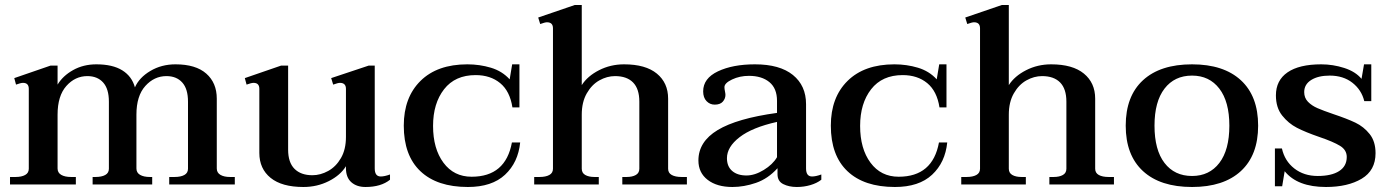

<svg xmlns="http://www.w3.org/2000/svg" viewBox="-20 -737 5547 767"><path d="M918 -30V0H656V-30H677Q702 -30 716.5 -38Q731 -46 731 -63V-331Q731 -382 708 -407.5Q685 -433 645 -433Q596 -433 560.5 -393.5Q525 -354 525 -279V-64Q525 -47 539.5 -38.5Q554 -30 579 -30H588V0H350V-30H361Q386 -30 400.5 -38Q415 -46 415 -63V-331Q415 -382 392 -407.5Q369 -433 329 -433Q280 -433 245 -393.5Q210 -354 210 -279V-64Q210 -47 224.5 -38.5Q239 -30 264 -30H283V0H20V-30H42Q66 -30 80.5 -38Q95 -46 95 -63V-382Q95 -406 72 -406Q63 -406 44 -399L37 -425L182 -475H210V-399Q231 -434 272 -457Q313 -480 365 -480Q430 -480 468.5 -456Q507 -432 519 -388Q536 -427 580.5 -453.5Q625 -480 681 -480Q762 -480 804 -443Q846 -406 846 -343V-64Q846 -47 860.5 -38.5Q875 -30 899 -30Z M1538 -40V-19Q1502 10 1440 10Q1405 10 1383.5 -9Q1362 -28 1362 -65V-73Q1340 -37 1293.5 -13.5Q1247 10 1192 10Q1106 10 1061 -26.5Q1016 -63 1016 -126V-382Q1016 -406 993 -406Q984 -406 965 -399L958 -425L1103 -475H1131V-139Q1131 -88 1156.5 -62.5Q1182 -37 1228 -37Q1260 -37 1291 -54Q1322 -71 1342 -105.5Q1362 -140 1362 -190V-382Q1362 -406 1338 -406Q1330 -406 1311 -399L1303 -425L1453 -475H1477V-64Q1477 -32 1501 -32Q1516 -32 1538 -40Z M1593 -235Q1593 -348 1660 -414Q1727 -480 1847 -480Q1896 -480 1941 -466.5Q1986 -453 2016 -420L2026 -480H2055V-308H2027Q2017 -373 1978 -405Q1939 -437 1880 -437Q1798 -437 1754 -380.5Q1710 -324 1710 -234Q1710 -143 1751.5 -87Q1793 -31 1864 -31Q2000 -31 2025 -168H2058Q2050 -88 1997.5 -39Q1945 10 1849 10Q1726 10 1659.5 -53Q1593 -116 1593 -235Z M2724 -30V0H2466V-30H2483Q2506 -30 2520 -38Q2534 -46 2534 -63V-331Q2534 -382 2509 -407.5Q2484 -433 2437 -433Q2405 -433 2374.5 -416Q2344 -399 2324 -364Q2304 -329 2304 -279V-63Q2304 -46 2318 -38Q2332 -30 2355 -30H2372V0H2114V-30H2135Q2160 -30 2174.5 -38Q2189 -46 2189 -63V-624Q2189 -648 2165 -648Q2157 -648 2138 -641L2130 -667L2276 -717H2304V-397Q2327 -433 2373 -456.5Q2419 -480 2473 -480Q2559 -480 2604 -443Q2649 -406 2649 -343V-63Q2649 -46 2663.5 -38Q2678 -30 2703 -30Z M2770 -96Q2770 -171 2847 -217.5Q2924 -264 3084 -286V-334Q3084 -384 3053.5 -409Q3023 -434 2972 -434Q2935 -434 2904.5 -419.5Q2874 -405 2874 -389Q2874 -382 2876 -372.5Q2878 -363 2878 -358Q2878 -343 2867.5 -331Q2857 -319 2835 -319Q2816 -319 2802.5 -333Q2789 -347 2789 -372Q2789 -424 2848 -452Q2907 -480 2996 -480Q3095 -480 3147.5 -437.5Q3200 -395 3200 -321V-64Q3200 -32 3224 -32Q3239 -32 3261 -40V-19Q3243 -5 3217 2.5Q3191 10 3163 10Q3132 10 3109 -1.5Q3086 -13 3086 -41V-65Q3048 -23 3000 -6.5Q2952 10 2906 10Q2844 10 2807 -18.5Q2770 -47 2770 -96ZM3084 -109V-250Q2985 -228 2934.5 -189Q2884 -150 2884 -105Q2884 -72 2905 -54Q2926 -36 2962 -36Q2995 -36 3031 -58Q3067 -80 3084 -109Z M3299 -235Q3299 -348 3366 -414Q3433 -480 3553 -480Q3602 -480 3647 -466.5Q3692 -453 3722 -420L3732 -480H3761V-308H3733Q3723 -373 3684 -405Q3645 -437 3586 -437Q3504 -437 3460 -380.5Q3416 -324 3416 -234Q3416 -143 3457.5 -87Q3499 -31 3570 -31Q3706 -31 3731 -168H3764Q3756 -88 3703.5 -39Q3651 10 3555 10Q3432 10 3365.5 -53Q3299 -116 3299 -235Z M4430 -30V0H4172V-30H4189Q4212 -30 4226 -38Q4240 -46 4240 -63V-331Q4240 -382 4215 -407.5Q4190 -433 4143 -433Q4111 -433 4080.5 -416Q4050 -399 4030 -364Q4010 -329 4010 -279V-63Q4010 -46 4024 -38Q4038 -30 4061 -30H4078V0H3820V-30H3841Q3866 -30 3880.5 -38Q3895 -46 3895 -63V-624Q3895 -648 3871 -648Q3863 -648 3844 -641L3836 -667L3982 -717H4010V-397Q4033 -433 4079 -456.5Q4125 -480 4179 -480Q4265 -480 4310 -443Q4355 -406 4355 -343V-63Q4355 -46 4369.5 -38Q4384 -30 4409 -30Z M4477 -235Q4477 -353 4546 -416.5Q4615 -480 4742 -480Q4868 -480 4937 -416.5Q5006 -353 5006 -235Q5006 -117 4937 -53.5Q4868 10 4742 10Q4615 10 4546 -53.5Q4477 -117 4477 -235ZM4891 -235Q4891 -331 4851 -383Q4811 -435 4742 -435Q4672 -435 4632 -383Q4592 -331 4592 -235Q4592 -138 4632 -86Q4672 -34 4742 -34Q4811 -34 4851 -86Q4891 -138 4891 -235Z M5112 -53 5102 7H5073V-144H5101Q5112 -94 5150.5 -64Q5189 -34 5244 -34Q5299 -34 5329.5 -53.5Q5360 -73 5360 -110Q5360 -138 5333 -154.5Q5306 -171 5250 -190Q5195 -209 5161 -226.5Q5127 -244 5102 -275.5Q5077 -307 5077 -356Q5077 -416 5123.5 -448Q5170 -480 5258 -480Q5305 -480 5350 -465.5Q5395 -451 5419 -422L5429 -480H5458V-333H5430Q5419 -378 5382.5 -406.5Q5346 -435 5292 -435Q5246 -435 5218 -417.5Q5190 -400 5190 -369Q5190 -346 5205 -330.5Q5220 -315 5243 -305Q5266 -295 5307 -281Q5361 -263 5394.5 -247Q5428 -231 5451.5 -201.5Q5475 -172 5475 -125Q5475 -56 5419.5 -23Q5364 10 5277 10Q5163 10 5112 -53Z"/></svg>

Font: Taviraj Medium
Style: Regular
Weight: 500
Designer: Katatrad Team
Foundry: CadsonDemak
Version: Version 1.030